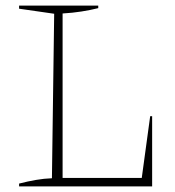

<svg xmlns="http://www.w3.org/2000/svg" viewBox="-20 -664 623 684"><path d="M515 -250H522V0H48V-10Q79 -18 108 -23Q137 -28 165 -29L173 -615L48 -633V-644H330V-635Q302 -628 270 -623Q238 -618 203 -616V-30H485Z"/></svg>

Font: Piazzolla SC Thin
Style: Regular
Weight: 100
Designer: Juan Pablo del Peral
Foundry: Huerta Tipografica
Version: Version 1.330